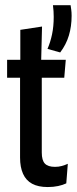

<svg xmlns="http://www.w3.org/2000/svg" viewBox="-20 -730 302 756"><path d="M258 -709.5Q259 -702 260.5 -691.8Q262 -681.5 262 -668Q262 -626 251.2 -590.2Q240.5 -554.5 217 -523.5L167 -537.5Q178.5 -564 185 -595Q191.5 -626 191.5 -663.5Q191.5 -675 190.8 -685.8Q190 -696.5 188.5 -709.5ZM168 6.5Q130.5 6.5 106.5 -6.5Q82.5 -19.5 70.8 -45.5Q59 -71.5 59 -109.5V-480H144.5V-129.5Q144.5 -98.5 156.8 -85.8Q169 -73 196.5 -73Q211 -73 223.5 -76.5Q236 -80 247 -85L241 -8Q227.5 -1.5 208.8 2.5Q190 6.5 168 6.5ZM8 -424V-494.5H239L233 -424ZM60 -487V-612.5L145.5 -625.5L142 -487Z"/></svg>

Font: Anek Latin Condensed Medium
Style: Regular
Weight: 500
Width: 3
Designer: Yesha Goshar
Foundry: Ek Type
Version: Version 1.003